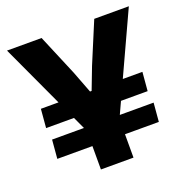

<svg xmlns="http://www.w3.org/2000/svg" viewBox="-117 -746 822 853"><g transform="rotate(-20 294.0 -319.5)"><path d="M531.5 -256H327.5L351 -344.5H539ZM51.5 -110.5 59 -199H539L531.5 -110.5ZM59 -344.5H235L259.5 -256H51.5ZM364.5 -167H224.5L6 -639H169.5L250.5 -446.5L290.5 -342H298L338 -446.5L418.5 -639H582ZM371.5 0H217.5V-307.5H371.5Z"/></g></svg>

Font: Anek Kannada
Style: Bold
Weight: 700
Version: Version 1.003